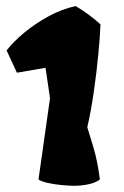

<svg xmlns="http://www.w3.org/2000/svg" viewBox="-20 -596 405 626"><path d="M224.6 9.8Q207.5 9.8 183.1 7.6Q158.7 5.4 137.2 0.7Q115.7 -3.9 105.5 -10.7L143.1 -275.9L128.4 -375L35.2 -358.9L1.5 -431.6Q24.9 -461.4 60.5 -490.7Q96.2 -520 138.9 -543.2Q181.6 -566.4 226.6 -576.2Q270.5 -550.3 307.6 -516.6Q306.2 -476.6 300.5 -418.2Q294.9 -359.9 285.9 -297.1Q276.9 -234.4 264.6 -181.2Q271.5 -160.2 284.9 -114.7Q298.3 -69.3 305.7 -10.7Q291 0 269.3 4.6Q247.6 9.3 224.6 9.8Z"/></svg>

Font: Fruktur
Style: Regular
Weight: 400
Designer: Viktoriya Grabowska, Eben Sorkin
Foundry: Viktoriya Grabowska
Version: Version 1.008; ttfautohint (v1.8.4.7-5d5b)